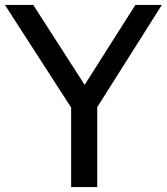

<svg xmlns="http://www.w3.org/2000/svg" viewBox="-39 -760 678 780"><path d="M250 0V-367.5L272 -289L-19 -740H96L321.5 -389.5H288.5L511 -740H618.5L333.5 -289L356 -366.5V0Z"/></svg>

Font: Encode Sans SC Condensed Thin Medium
Style: Regular
Weight: 500
Version: Version 3.002